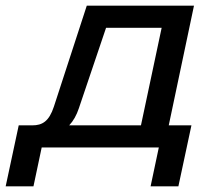

<svg xmlns="http://www.w3.org/2000/svg" viewBox="-29 -520 704 677"><path d="M85 -78H37L-9 137H89L118 0H531L502 137H600L646 -78H566L655 -500H277L161 -144C144 -92 120 -78 85 -78ZM215 -78C230 -94 241 -114 249 -138L345 -422H541L468 -78Z"/></svg>

Font: LT Wave
Style: Italic
Weight: 400
Designer: Daniel Lyons
Version: Version 2.5 (Glyphs App)